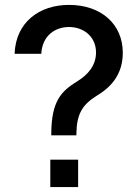

<svg xmlns="http://www.w3.org/2000/svg" viewBox="-20 -757 566 777"><path d="M187.5 -209.2H289.1V-215.9C290.5 -297.6 313.9 -334.2 374.3 -371.4C437.9 -409.8 476.9 -463.8 476.9 -543.7C476.9 -659.1 389.6 -737.2 259.2 -737.2C139.6 -737.2 43.7 -667.3 39.1 -539.4H147C151.3 -614.7 204.9 -647.7 259.2 -647.7C319.6 -647.7 368.6 -607.6 368.6 -544.7C368.6 -491.8 335.6 -454.5 293.3 -428.3C227.3 -387.8 188.2 -347.7 187.5 -215.9ZM183.6 -110.8V0H296.2V-110.8Z"/></svg>

Font: RA Harald Medium
Style: Regular
Weight: 500
Designer: Rasmus Andersson
Foundry: rsms
Version: Version 3.000;hotconv 1.0.109;makeotfexe 2.5.65596